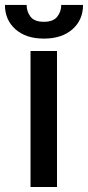

<svg xmlns="http://www.w3.org/2000/svg" viewBox="-51 -750 353 770"><path d="M71.4 0V-545.5H177.6V0ZM194.6 -730.1H282Q282 -670.1 239.5 -632.6Q197.1 -595.2 125 -595.2Q53.3 -595.2 11 -632.6Q-31.2 -670.1 -31.2 -730.1H55.8Q55.8 -703.5 71.4 -683.1Q87 -662.6 125 -662.6Q162.3 -662.6 178.4 -682.9Q194.6 -703.1 194.6 -730.1Z"/></svg>

Font: InterMG Medium
Style: Regular
Weight: 500
Designer: Rasmus Andersson
Foundry: rsms
Version: Version 3.019;December 26, 2023;FontCreator 15.0.0.2955 64-b